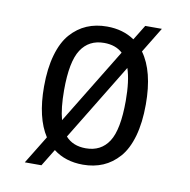

<svg xmlns="http://www.w3.org/2000/svg" viewBox="-69 -607 708 716"><g transform="rotate(10 285.0 -249.5)"><path d="M285 11Q218.5 11 173 -24.5L133.5 40H70.5L135.5 -66Q92 -133 92 -251Q92 -320 106.8 -371.2Q121.5 -422.5 148.2 -452.8Q175 -483 209 -497.5Q243 -512 285 -512Q345.5 -512 389.5 -482L424.5 -539H487.5L429 -443Q477.5 -376 477.5 -251Q477.5 -181.5 462.8 -130Q448 -78.5 421.2 -48.2Q394.5 -18 360.5 -3.5Q326.5 11 285 11ZM168 -251Q168 -182 180 -139L355 -425.5Q328.5 -450 285 -450Q227.5 -450 197.8 -404.5Q168 -359 168 -251ZM285 -51Q342.5 -51 372 -96.5Q401.5 -142 401.5 -251Q401.5 -326.5 386 -373L208.5 -82Q236 -51 285 -51Z"/></g></svg>

Font: League Mono Narrow Light
Style: Regular
Weight: 300
Width: 3
Designer: Tyler Finck
Foundry: The League of Moveable Type / Tyler Finck
Version: Version 2.210